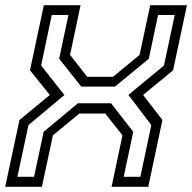

<svg xmlns="http://www.w3.org/2000/svg" viewBox="-32 -720 740 740"><path d="M-12 0 43 -257.5 160 -354 83.5 -449 137 -700H278.5L238 -508.5L304 -424H403.5L506 -508.5L547 -700H688.5L635 -449L519.5 -354L594 -257.5L539.5 0H398L440 -198.5L373.5 -282.5H274L172 -198.5L129.5 0ZM35 -38.5H99.2L136.2 -212L268.2 -322H396L481.5 -212L444.8 -38.5H509L551.2 -238L462.8 -354.2L600 -467.5L641.5 -662.2H577.2L541.5 -493.5L411 -386.2H281.2L196 -493.5L231.8 -662.2H167.5L126.5 -467.5L216.2 -353.8L77.8 -238Z"/></svg>

Font: Tourney Thin
Style: Italic
Weight: 100
Italic angle: -12°
Designer: Tyler Finck
Foundry: Etcetera Type Co
Version: Version 1.015